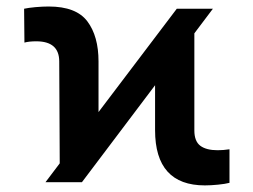

<svg xmlns="http://www.w3.org/2000/svg" viewBox="-20 -557 774 587"><path d="M162.6 -57.6 161.1 -369.1Q161.1 -430.7 90.8 -430.7Q68.8 -430.7 54.7 -426.8L53.7 -530.3Q66.9 -533.2 88.6 -535.2Q110.4 -537.1 128.9 -537.1Q212.9 -537.1 247.1 -491.7Q281.2 -446.3 281.2 -369.1V-214.4L520.5 -530.3H630.9L574.2 -455.1V-158.2Q574.2 -125 592.5 -111.3Q610.8 -97.7 645.5 -97.7Q662.6 -97.7 681.6 -100.6V2Q668.5 5.4 646.5 7.6Q624.5 9.8 606.4 9.8Q454.1 9.8 454.1 -159.2V-296.4L230.5 0H119.1Z"/></svg>

Font: Pretendard GOV
Style: Bold
Weight: 700
Designer: Base glyphs from Inter by Rasmus Andersson; Hangeul glyphs from Noto Sans CJK(Source Han Sans) by Jang Soo-young and Kan
Foundry: Kil Hyung-jin
Version: Version 1.309